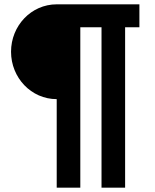

<svg xmlns="http://www.w3.org/2000/svg" viewBox="-20 -718 717 887"><path d="M242 149H351V-592H449V149H558V-592H624V-698H242C124 -698 31 -599 31 -479C31 -359 124 -260 242 -260Z"/></svg>

Font: IBM Plex Thai Looped
Style: Bold
Weight: 700
Designer: Mike Abbink, Paul van der Laan, Pieter van Rosmalen, Ben Mitchell, Mark Frömberg
Foundry: Bold Monday
Version: Version 1.0